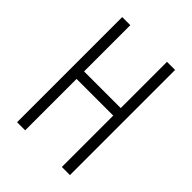

<svg xmlns="http://www.w3.org/2000/svg" viewBox="-206 -818 922 922"><g transform="rotate(45 255.0 -357.0)"><path d="M435 0V-714H380V-400H131V-714H76V0H131V-349H380V0Z"/></g></svg>

Font: Noto Sans Gujarati ExtraCondensed Light
Style: Regular
Weight: 300
Width: 2
Designer: Jelle Bosma - Monotype Design Team, Universal Thirst
Foundry: Monotype Imaging Inc.
Version: Version 2.106